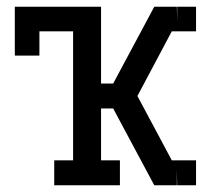

<svg xmlns="http://www.w3.org/2000/svg" viewBox="-20 -550 640 570"><path d="M141 0V-74H197V-457H97V-385H24V-530H280V-302H316L438 -530H505L506 -485V-530H562V-457H490L388 -265L490 -74H562V0H506L505 -46V0H438L370 -127L316 -228H280V-74H336V0Z"/></svg>

Font: Iosevka Slab Extended
Style: Regular
Weight: 400
Width: 7
Monospace: yes
Designer: Belleve Invis
Foundry: Belleve Invis
Version: Version 11.1.1; ttfautohint (v1.8.3)